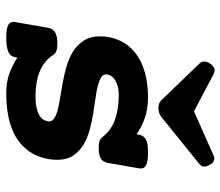

<svg xmlns="http://www.w3.org/2000/svg" viewBox="-68 -656 735 640"><g transform="rotate(90 300.0 -336.5)"><path d="M499.5 -680.7Q518.6 -689 530.8 -666Q536.1 -656.2 535.9 -648.2Q535.6 -640.1 526.9 -632.8L369.1 -505.4Q357.4 -496.6 340.8 -496.6Q324.2 -496.6 315.4 -505.4L192.9 -632.8Q178.7 -647.9 191.9 -668Q198.2 -677.7 207 -682.1Q215.8 -686.5 227.1 -680.7L351.6 -615.2ZM171.4 -20Q168.9 -3.4 153.3 3.7Q137.7 10.7 106.4 10.7Q75.2 10.7 63.2 3.7Q51.3 -3.4 54.2 -20L73.2 -128.9Q76.2 -145.5 88.9 -152.6Q101.6 -159.7 125.5 -159.7Q141.6 -159.7 150.6 -156.2Q159.7 -152.8 163.6 -146Q173.8 -129.9 188.5 -118.4Q203.1 -106.9 220.7 -100.1Q238.3 -93.3 258.3 -90.1Q278.3 -86.9 299.3 -86.9Q324.7 -86.9 342 -91.1Q359.4 -95.2 369.6 -103Q378.4 -109.9 381.8 -117.9Q385.3 -126 385.3 -131.3Q385.3 -142.1 375.7 -148.7Q366.2 -155.3 349.6 -160.2Q331.1 -165 306.4 -168.9Q281.7 -172.9 255.1 -177.7Q228.5 -182.6 202.4 -190.2Q176.3 -197.8 154.8 -210.4Q131.3 -224.6 116.5 -246.8Q101.6 -269 101.6 -302.7Q101.6 -335 114.5 -365Q127.4 -395 153.8 -417Q181.6 -439.9 220.2 -450.9Q258.8 -461.9 303.7 -461.9Q343.3 -461.9 373.5 -451.4Q403.8 -440.9 427.7 -423.8L429.2 -431.2Q432.6 -447.8 445.3 -454.8Q458 -461.9 489.3 -461.9Q520.5 -461.9 532.5 -454.8Q544.4 -447.8 541.5 -431.2L523.4 -328.1Q520.5 -311.5 508.8 -304.4Q497.1 -297.4 473.1 -297.4Q446.8 -297.4 439.5 -307.6Q415 -339.4 379.4 -351.8Q343.8 -364.3 297.4 -364.3Q278.8 -364.3 265.4 -360.1Q252 -356 243.2 -349.1Q228.5 -337.4 228.5 -322.3Q228.5 -312 238 -305.9Q247.6 -299.8 263.2 -295.4Q281.2 -290.5 306.4 -287.1Q331.5 -283.7 358.4 -279.3Q385.3 -274.9 411.9 -267.8Q438.5 -260.7 460 -248.5Q483.4 -234.9 498.3 -213.6Q513.2 -192.4 513.2 -158.7Q513.2 -127.9 502 -97.7Q490.7 -67.4 466.8 -44.4Q438.5 -16.6 394.5 -2.9Q350.6 10.7 292 10.7Q253.9 10.7 225.1 0Q196.3 -10.7 172.4 -26.4Z"/></g></svg>

Font: Courier Prime
Style: Bold Italic
Weight: 700
Monospace: yes
Designer: Alan Dague-Greene
Foundry: Quote-Unquote Apps
Version: Version 1.202